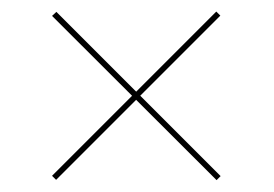

<svg xmlns="http://www.w3.org/2000/svg" viewBox="-20 -551 474 332"><path d="M77 -240 70 -247 354 -531 361 -524ZM354.5 -239.5 70 -523.5 77.5 -530.5 361.5 -246.5Z"/></svg>

Font: Bodoni Moda 72pt
Style: Bold
Weight: 700
Designer: Owen Earl
Foundry: indestructible type
Version: Version 2.004